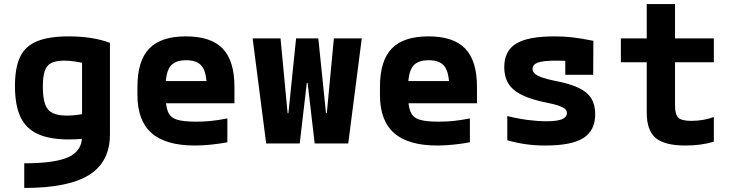

<svg xmlns="http://www.w3.org/2000/svg" viewBox="-20 -710 3640 950"><path d="M100 98Q253 98 319.5 67Q386 36 386 -35V-462L426 -390Q383 -401 353.5 -405.5Q324 -410 298 -410Q257 -410 234 -398.5Q211 -387 201.5 -359Q192 -331 192 -281Q192 -226 203 -195Q214 -164 240 -151Q266 -138 311 -138Q335 -138 362.5 -141.5Q390 -145 432 -152L445 -30Q417 -26 385.5 -23Q354 -20 321 -20Q226 -20 167 -47Q108 -74 81 -132Q54 -190 54 -284Q54 -375 79.5 -428.5Q105 -482 163.5 -506Q222 -530 320 -530Q439 -530 524 -498V-45Q524 91 421 155.5Q318 220 100 220Z M944 10Q800 10 730 -51.5Q660 -113 660 -240V-280Q660 -409 718 -469.5Q776 -530 900 -530Q1024 -530 1082 -469.5Q1140 -409 1140 -280V-199H738V-309H1036L1003 -274Q1003 -350 980 -381Q957 -412 901 -412Q845 -412 822 -381Q799 -350 799 -274V-246Q799 -188 810.5 -158.5Q822 -129 854 -118.5Q886 -108 949 -108Q984 -108 1018.5 -111Q1053 -114 1105 -124V-6Q1068 1 1025.5 5.5Q983 10 944 10Z M1297 0 1230 -520H1368L1403 -150H1407L1445 -520H1555L1593 -150H1597L1632 -520H1770L1703 0H1537L1502 -300H1498L1463 0Z M2144 10Q2000 10 1930 -51.5Q1860 -113 1860 -240V-280Q1860 -409 1918 -469.5Q1976 -530 2100 -530Q2224 -530 2282 -469.5Q2340 -409 2340 -280V-199H1938V-309H2236L2203 -274Q2203 -350 2180 -381Q2157 -412 2101 -412Q2045 -412 2022 -381Q1999 -350 1999 -274V-246Q1999 -188 2010.5 -158.5Q2022 -129 2054 -118.5Q2086 -108 2149 -108Q2184 -108 2218.5 -111Q2253 -114 2305 -124V-6Q2268 1 2225.5 5.5Q2183 10 2144 10Z M2679 10Q2626 10 2581 3.5Q2536 -3 2490 -16V-136Q2541 -123 2591 -116.5Q2641 -110 2684 -110Q2736 -110 2760.5 -120Q2785 -130 2785 -151Q2785 -163 2775 -171.5Q2765 -180 2743 -187.5Q2721 -195 2685 -202Q2610 -217 2563.5 -239.5Q2517 -262 2496 -296Q2475 -330 2475 -377Q2475 -458 2533.5 -494Q2592 -530 2724 -530Q2771 -530 2814 -525Q2857 -520 2916 -508L2915 -340H2777V-480L2837 -405Q2804 -408 2778 -409Q2752 -410 2732 -410Q2668 -410 2641.5 -400.5Q2615 -391 2615 -368Q2615 -356 2626.5 -345.5Q2638 -335 2662.5 -326.5Q2687 -318 2726 -310Q2800 -296 2843.5 -275Q2887 -254 2906 -222.5Q2925 -191 2925 -145Q2925 -64 2866.5 -27Q2808 10 2679 10Z M3371 10Q3268 10 3224 -27.5Q3180 -65 3180 -153V-402H3052V-520H3180V-690H3320V-520H3512V-402H3320V-187Q3320 -143 3336.5 -127.5Q3353 -112 3400 -112Q3432 -112 3460 -117Q3488 -122 3512 -131V-9Q3479 1 3444 5.5Q3409 10 3371 10Z"/></svg>

Font: M PLUS Code Latin Expanded
Style: Bold
Weight: 700
Width: 7
Designer: Coji Morishita
Foundry: UNDERFOREST DESIGN
Version: Version 1.002; ttfautohint (v1.8.3)